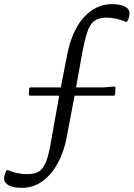

<svg xmlns="http://www.w3.org/2000/svg" viewBox="-44 -762 644 925"><path d="M279 -495Q290 -553 310 -599Q330 -645 358 -676.5Q386 -708 420.5 -725Q455 -742 494 -742Q536 -742 558 -730.5Q580 -719 580 -697Q580 -681 571 -662Q567 -654 559 -658Q539 -667 515 -672Q491 -677 469 -677Q435 -677 413.5 -663.5Q392 -650 379 -614.5Q366 -579 353 -512L315 -300H241ZM278 -104Q267 -46 246.5 -0.5Q226 45 198 77Q170 109 136 126Q102 143 62 143Q21 143 -1.5 131Q-24 119 -24 98Q-24 82 -14 62Q-10 55 -3 59Q18 68 42 72.5Q66 77 87 77Q123 77 144 64Q165 51 178.5 15.5Q192 -20 203 -87L241 -300H315ZM96 -332Q96 -341 104 -341H457L504 -345Q513 -346 512 -338L511 -310Q511 -301 503 -301H103Q95 -301 95 -309Z"/></svg>

Font: Hahmlet Light
Style: Regular
Weight: 300
Designer: Minjoo Ham & Mark Frömberg
Foundry: hypertype
Version: Version 1.002